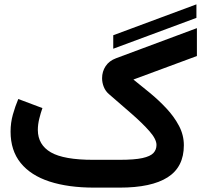

<svg xmlns="http://www.w3.org/2000/svg" viewBox="-20 -857 951 877"><path d="M877.2 -775.4 497.3 -634.4V-696L877.2 -837.1ZM525.9 -127Q594.2 -127 630.6 -135Q667 -143.1 680.9 -158.2Q694.8 -173.3 694.8 -194.8Q694.8 -221.2 662.8 -257.6Q630.9 -293.9 581.3 -337.2Q531.7 -380.4 478 -426.8Q461.9 -440.4 454.1 -460Q446.3 -479.5 446.3 -499.5Q446.3 -530.3 462.4 -554.7Q478.5 -579.1 509.8 -590.8L879.4 -728.5V-601.1L589.4 -493.7Q625 -465.3 665 -432.4Q705.1 -399.4 740.2 -361.8Q775.4 -324.2 797.6 -282.2Q819.8 -240.2 819.8 -193.4Q819.8 -94.2 745.8 -47.1Q671.9 0 526.4 0H410.2Q292 0 206.3 -27.8Q120.6 -55.7 74.5 -112.5Q28.3 -169.4 28.3 -255.9Q28.3 -296.4 38.8 -333.7Q49.3 -371.1 63.5 -404.8L173.8 -363.3Q166 -341.8 159.4 -314.9Q152.8 -288.1 152.8 -263.2Q153.3 -195.3 212.4 -161.1Q271.5 -127 405.3 -127Z"/></svg>

Font: Vazir UI
Style: Bold-UI
Weight: 700
Designer: Saber Rastikerdar
Foundry: Saber Rastikerdar
Version: Version 30.1.0